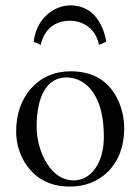

<svg xmlns="http://www.w3.org/2000/svg" viewBox="-20 -684 522 714"><path d="M348.1 -517.1Q335.9 -577.1 282.2 -599.1Q261.7 -606.9 240.2 -606.9Q176.3 -606.9 146 -555.7Q135.7 -537.6 131.8 -517.1L105 -528.8Q116.2 -610.8 180.2 -647.5Q209.5 -663.6 240.2 -664.1Q321.8 -664.1 358.4 -585Q370.1 -559.6 375 -528.8ZM40 -194.8Q40.5 -290 92.8 -352.1Q150.9 -418.5 242.2 -418.9Q368.7 -418.9 418.9 -312Q441.9 -262.2 441.9 -204.1Q440.9 -104.5 379.9 -43.9Q323.2 9.8 240.2 9.8Q127 9.8 71.3 -81.1Q40.5 -133.3 40 -194.8ZM228 -396Q147 -396 123.5 -290Q116.2 -255.9 116.2 -216.8Q116.2 -138.2 154.8 -75.7Q194.3 -13.7 253.9 -13.2Q304.2 -13.2 336.9 -61.5Q365.7 -105.5 366.2 -173.8Q366.2 -314.9 297.9 -371.1Q266.6 -395.5 228 -396Z"/></svg>

Font: Linux Libertine Display O
Style: Regular
Weight: 400
Designer: Philipp H. Poll
Foundry: Philipp H. Poll
Version: Version 5.0.9